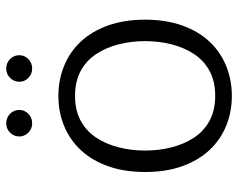

<svg xmlns="http://www.w3.org/2000/svg" viewBox="-92 -642 745 600"><g transform="rotate(-90 280.0 -341.5)"><path d="M281 11Q230 11 186.5 -7Q143 -25 111 -59.5Q79 -94 61 -144.5Q43 -195 43 -260Q43 -325 61 -375.5Q79 -426 111 -460.5Q143 -495 186.5 -513Q230 -531 281 -531Q331 -531 375 -513Q419 -495 451 -460.5Q483 -426 501 -375.5Q519 -325 519 -260Q519 -195 501 -144.5Q483 -94 451 -59.5Q419 -25 375 -7Q331 11 281 11ZM281 -41Q326 -41 358.5 -58.5Q391 -76 411.5 -107Q432 -138 442 -177.5Q452 -217 452 -260Q452 -303 442 -342.5Q432 -382 411.5 -413Q391 -444 358.5 -461.5Q326 -479 281 -479Q236 -479 203.5 -461.5Q171 -444 150.5 -413Q130 -382 120 -342.5Q110 -303 110 -260Q110 -217 120 -177.5Q130 -138 150.5 -107Q171 -76 203.5 -58.5Q236 -41 281 -41ZM195 -613Q178 -613 166 -625Q154 -637 154 -653Q154 -670 166 -682Q178 -694 195 -694Q213 -694 225 -682Q237 -670 237 -653Q237 -637 225 -625Q213 -613 195 -613ZM366 -613Q349 -613 337 -625Q325 -637 325 -653Q325 -670 337 -682Q349 -694 366 -694Q384 -694 396 -682Q408 -670 408 -653Q408 -637 396 -625Q384 -613 366 -613Z"/></g></svg>

Font: Murecho Thin Light
Style: Regular
Weight: 300
Version: Version 1.010